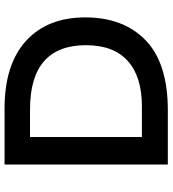

<svg xmlns="http://www.w3.org/2000/svg" viewBox="22 -760 739 822"><g transform="rotate(-90 391.0 -349.5)"><path d="M329 0H97V-699H337Q525 -699 626 -607.5Q727 -516 727 -353Q727 -190 629 -95Q531 0 329 0ZM608 -350Q608 -590 333 -590H215V-111H346Q473 -111 540.5 -171.5Q608 -232 608 -350Z"/></g></svg>

Font: Montserrat Alternates
Style: Regular
Weight: 400
Designer: Julieta Ulanovsky
Foundry: Julieta Ulanovsky
Version: Version 2.001